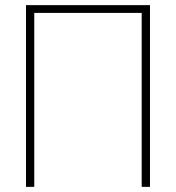

<svg xmlns="http://www.w3.org/2000/svg" viewBox="-20 -727 686 747"><path d="M563.5 0H531.2V-676.8H113.3V0H81.1V-707H563.5Z"/></svg>

Font: Pretendard Std Thin
Style: Regular
Weight: 100
Designer: Base glyphs from Inter by Rasmus Andersson; Hangeul glyphs from Noto Sans CJK(Source Han Sans) by Jang Soo-young and Kan
Foundry: Kil Hyung-jin
Version: Version 1.309